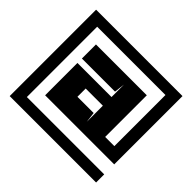

<svg xmlns="http://www.w3.org/2000/svg" viewBox="-152 -822 1004 1004"><g transform="rotate(45 350.5 -319.5)"><path d="M31 -639H670V-134H159V-373H411V-465L404 -406H159V-510H535V-202H603V-580H98V-60H670V0H31ZM284 -309V-248H404L411 -190V-309Z"/></g></svg>

Font: Banana Brick
Style: Regular
Weight: 400
Designer: artmaker
Foundry: artmaker
Version: Version 4.000 2011 initial release